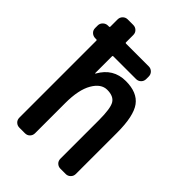

<svg xmlns="http://www.w3.org/2000/svg" viewBox="-220 -845 940 940"><g transform="rotate(45 250.0 -375.0)"><path d="M47.9 -572.3Q33.2 -572.3 22.5 -582Q11.7 -591.8 11.7 -607.4V-625Q11.7 -639.6 22.5 -649.9Q33.2 -660.2 47.9 -660.2H54.7Q59.6 -660.2 59.6 -665V-714.8Q59.6 -729.5 69.8 -739.7Q80.1 -750 94.7 -750H132.8Q147.5 -750 157.7 -740.2Q168 -730.5 168 -714.8V-665Q168 -660.2 172.9 -660.2H330.1Q344.7 -660.2 355 -649.9Q365.2 -639.6 365.2 -625V-607.4Q365.2 -592.8 355 -582.5Q344.7 -572.3 330.1 -572.3H172.9Q168 -572.3 168 -567.4V-451.2Q168 -450.2 168.9 -450.2Q170.9 -450.2 170.9 -451.2Q214.8 -530.3 301.8 -530.3Q380.9 -530.3 415.5 -483.4Q450.2 -436.5 450.2 -320.3V-35.2Q450.2 -20.5 439.9 -10.3Q429.7 0 415 0H378.9Q364.3 0 354 -9.8Q343.8 -19.5 343.8 -35.2V-300.8Q343.8 -382.8 327.6 -409.2Q311.5 -435.5 267.6 -435.5Q225.6 -435.5 196.8 -385.7Q168 -335.9 168 -244.1V-35.2Q168 -20.5 158.2 -10.3Q148.4 0 132.8 0H94.7Q80.1 0 69.8 -9.8Q59.6 -19.5 59.6 -35.2V-567.4Q59.6 -572.3 54.7 -572.3Z"/></g></svg>

Font: Rounded-L Mgen+ 1m medium
Style: Regular
Weight: 500
Designer: [Source Han Sans]
Ryoko NISHIZUKA  (kana & ideographs); Paul D. Hunt (Latin, Greek & Cyrillic); Wenlong ZHANG  (bopomofo
Version: Version 1.059.20150602